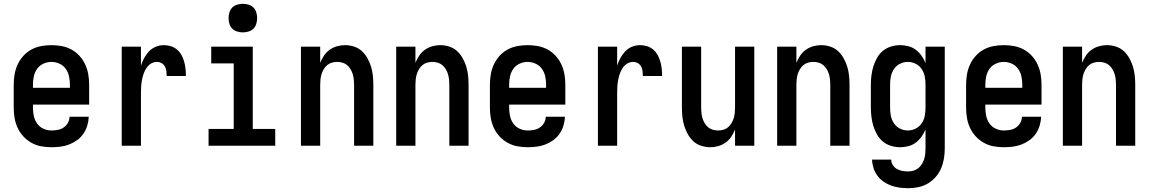

<svg xmlns="http://www.w3.org/2000/svg" viewBox="-20 -765 6040 1008"><path d="M250 8Q223 8 196 3Q169 -2 145 -15.5Q121 -29 102.5 -49Q84 -69 72.5 -94Q61 -119 56.5 -146Q52 -173 52 -200V-320Q52 -347 56.5 -374Q61 -401 72.5 -426Q84 -451 102.5 -471.5Q121 -492 145 -505Q169 -518 196 -523Q223 -528 250 -528Q277 -528 304 -523Q331 -518 355 -505Q379 -492 397.5 -471.5Q416 -451 427.5 -426Q439 -401 443.5 -374Q448 -347 448 -320V-216H153V-200Q153 -178 157.5 -156.5Q162 -135 174.5 -117Q187 -99 207.5 -89.5Q228 -80 250 -80Q266 -80 283 -83Q300 -86 314 -95.5Q328 -105 336.5 -120Q345 -135 345 -152H446Q445 -128 438 -105Q431 -82 417.5 -62.5Q404 -43 384.5 -29Q365 -15 343 -6.5Q321 2 297 5Q273 8 250 8ZM347 -304V-320Q347 -342 342.5 -363.5Q338 -385 325.5 -403Q313 -421 292.5 -430.5Q272 -440 250 -440Q228 -440 207.5 -430.5Q187 -421 174.5 -403Q162 -385 157.5 -363.5Q153 -342 153 -320V-304Z M619 0V-520H720V-420Q726 -440 736.5 -459.5Q747 -479 762 -495Q777 -511 797.5 -519.5Q818 -528 840 -528Q859 -528 877 -522.5Q895 -517 909.5 -504.5Q924 -492 933 -475.5Q942 -459 947 -441Q952 -423 954 -404Q956 -385 956 -366H855Q855 -379 853.5 -391.5Q852 -404 846 -415.5Q840 -427 828.5 -433.5Q817 -440 805 -440Q787 -440 772.5 -431Q758 -422 748.5 -407.5Q739 -393 733.5 -376.5Q728 -360 725 -343.5Q722 -327 721 -310Q720 -293 720 -276V0Z M1075 0V-88H1207V-432H1089V-520H1307V-88H1425V0ZM1255 -595Q1240 -595 1225 -599.5Q1210 -604 1199.5 -614.5Q1189 -625 1184.5 -640Q1180 -655 1180 -670Q1180 -685 1184.5 -700Q1189 -715 1199.5 -725.5Q1210 -736 1225 -740.5Q1240 -745 1255 -745Q1270 -745 1285 -740.5Q1300 -736 1310.5 -725.5Q1321 -715 1325.5 -700Q1330 -685 1330 -670Q1330 -655 1325.5 -640Q1321 -625 1310.5 -614.5Q1300 -604 1285 -599.5Q1270 -595 1255 -595Z M1560 0V-520H1661V-435Q1669 -455 1681 -473Q1693 -491 1710.5 -503.5Q1728 -516 1749 -522Q1770 -528 1791 -528Q1815 -528 1838.5 -520.5Q1862 -513 1879.5 -497Q1897 -481 1909 -459.5Q1921 -438 1928 -415Q1935 -392 1937.5 -368Q1940 -344 1940 -320V0H1839V-320Q1839 -334 1837.5 -348Q1836 -362 1832 -375.5Q1828 -389 1820.5 -401.5Q1813 -414 1802.5 -423Q1792 -432 1778 -436Q1764 -440 1750 -440Q1736 -440 1722 -436Q1708 -432 1697.5 -423Q1687 -414 1679.5 -401.5Q1672 -389 1668 -375.5Q1664 -362 1662.5 -348Q1661 -334 1661 -320V0Z M2060 0V-520H2161V-435Q2169 -455 2181 -473Q2193 -491 2210.5 -503.5Q2228 -516 2249 -522Q2270 -528 2291 -528Q2315 -528 2338.5 -520.5Q2362 -513 2379.5 -497Q2397 -481 2409 -459.5Q2421 -438 2428 -415Q2435 -392 2437.5 -368Q2440 -344 2440 -320V0H2339V-320Q2339 -334 2337.5 -348Q2336 -362 2332 -375.5Q2328 -389 2320.5 -401.5Q2313 -414 2302.5 -423Q2292 -432 2278 -436Q2264 -440 2250 -440Q2236 -440 2222 -436Q2208 -432 2197.5 -423Q2187 -414 2179.5 -401.5Q2172 -389 2168 -375.5Q2164 -362 2162.5 -348Q2161 -334 2161 -320V0Z M2750 8Q2723 8 2696 3Q2669 -2 2645 -15.5Q2621 -29 2602.5 -49Q2584 -69 2572.5 -94Q2561 -119 2556.5 -146Q2552 -173 2552 -200V-320Q2552 -347 2556.5 -374Q2561 -401 2572.5 -426Q2584 -451 2602.5 -471.5Q2621 -492 2645 -505Q2669 -518 2696 -523Q2723 -528 2750 -528Q2777 -528 2804 -523Q2831 -518 2855 -505Q2879 -492 2897.5 -471.5Q2916 -451 2927.5 -426Q2939 -401 2943.5 -374Q2948 -347 2948 -320V-216H2653V-200Q2653 -178 2657.5 -156.5Q2662 -135 2674.5 -117Q2687 -99 2707.5 -89.5Q2728 -80 2750 -80Q2766 -80 2783 -83Q2800 -86 2814 -95.5Q2828 -105 2836.5 -120Q2845 -135 2845 -152H2946Q2945 -128 2938 -105Q2931 -82 2917.5 -62.5Q2904 -43 2884.5 -29Q2865 -15 2843 -6.5Q2821 2 2797 5Q2773 8 2750 8ZM2847 -304V-320Q2847 -342 2842.5 -363.5Q2838 -385 2825.5 -403Q2813 -421 2792.5 -430.5Q2772 -440 2750 -440Q2728 -440 2707.5 -430.5Q2687 -421 2674.5 -403Q2662 -385 2657.5 -363.5Q2653 -342 2653 -320V-304Z M3119 0V-520H3220V-420Q3226 -440 3236.5 -459.5Q3247 -479 3262 -495Q3277 -511 3297.5 -519.5Q3318 -528 3340 -528Q3359 -528 3377 -522.5Q3395 -517 3409.5 -504.5Q3424 -492 3433 -475.5Q3442 -459 3447 -441Q3452 -423 3454 -404Q3456 -385 3456 -366H3355Q3355 -379 3353.5 -391.5Q3352 -404 3346 -415.5Q3340 -427 3328.5 -433.5Q3317 -440 3305 -440Q3287 -440 3272.5 -431Q3258 -422 3248.5 -407.5Q3239 -393 3233.5 -376.5Q3228 -360 3225 -343.5Q3222 -327 3221 -310Q3220 -293 3220 -276V0Z M3709 8Q3685 8 3661.5 0.5Q3638 -7 3620.5 -23Q3603 -39 3591 -60.5Q3579 -82 3572 -105Q3565 -128 3562.5 -152Q3560 -176 3560 -200V-520H3661V-200Q3661 -186 3662.5 -172Q3664 -158 3668 -144.5Q3672 -131 3679.5 -118.5Q3687 -106 3697.5 -97Q3708 -88 3722 -84Q3736 -80 3750 -80Q3764 -80 3778 -84Q3792 -88 3802.5 -97Q3813 -106 3820.5 -118.5Q3828 -131 3832 -144.5Q3836 -158 3837.5 -172Q3839 -186 3839 -200V-520H3940V0H3839V-85Q3831 -65 3819 -47Q3807 -29 3789.5 -16.5Q3772 -4 3751 2Q3730 8 3709 8Z M4060 0V-520H4161V-435Q4169 -455 4181 -473Q4193 -491 4210.5 -503.5Q4228 -516 4249 -522Q4270 -528 4291 -528Q4315 -528 4338.5 -520.5Q4362 -513 4379.5 -497Q4397 -481 4409 -459.5Q4421 -438 4428 -415Q4435 -392 4437.5 -368Q4440 -344 4440 -320V0H4339V-320Q4339 -334 4337.5 -348Q4336 -362 4332 -375.5Q4328 -389 4320.5 -401.5Q4313 -414 4302.5 -423Q4292 -432 4278 -436Q4264 -440 4250 -440Q4236 -440 4222 -436Q4208 -432 4197.5 -423Q4187 -414 4179.5 -401.5Q4172 -389 4168 -375.5Q4164 -362 4162.5 -348Q4161 -334 4161 -320V0Z M4748 223Q4725 223 4702.5 220Q4680 217 4659 209.5Q4638 202 4619 189Q4600 176 4586.5 157.5Q4573 139 4566 117.5Q4559 96 4558 73H4659Q4659 89 4667.5 102Q4676 115 4689.5 122.5Q4703 130 4718 132.5Q4733 135 4748 135Q4762 135 4776 131Q4790 127 4801 118Q4812 109 4819.5 97Q4827 85 4831.5 71.5Q4836 58 4837.5 43.5Q4839 29 4839 15V-86Q4831 -66 4818 -47.5Q4805 -29 4787.5 -16Q4770 -3 4748.5 2.5Q4727 8 4705 8Q4681 8 4657 0.5Q4633 -7 4614.5 -22.5Q4596 -38 4584 -59.5Q4572 -81 4565 -104Q4558 -127 4555 -151.5Q4552 -176 4552 -200V-320Q4552 -344 4555 -368.5Q4558 -393 4565 -416Q4572 -439 4584 -460.5Q4596 -482 4614.5 -497.5Q4633 -513 4657 -520.5Q4681 -528 4705 -528Q4727 -528 4748.5 -522.5Q4770 -517 4787.5 -504Q4805 -491 4818 -472.5Q4831 -454 4839 -434V-520H4940V15Q4940 42 4935.5 68.5Q4931 95 4920.5 119.5Q4910 144 4892 164.5Q4874 185 4851 198.5Q4828 212 4801.5 217.5Q4775 223 4748 223ZM4746 -80Q4768 -80 4787.5 -90Q4807 -100 4819 -118Q4831 -136 4835 -157Q4839 -178 4839 -200V-320Q4839 -342 4835 -363Q4831 -384 4819 -402Q4807 -420 4787.5 -430Q4768 -440 4746 -440Q4724 -440 4704.5 -430Q4685 -420 4673 -402Q4661 -384 4657 -363Q4653 -342 4653 -320V-200Q4653 -178 4657 -157Q4661 -136 4673 -118Q4685 -100 4704.5 -90Q4724 -80 4746 -80Z M5250 8Q5223 8 5196 3Q5169 -2 5145 -15.5Q5121 -29 5102.5 -49Q5084 -69 5072.5 -94Q5061 -119 5056.5 -146Q5052 -173 5052 -200V-320Q5052 -347 5056.5 -374Q5061 -401 5072.5 -426Q5084 -451 5102.5 -471.5Q5121 -492 5145 -505Q5169 -518 5196 -523Q5223 -528 5250 -528Q5277 -528 5304 -523Q5331 -518 5355 -505Q5379 -492 5397.5 -471.5Q5416 -451 5427.5 -426Q5439 -401 5443.5 -374Q5448 -347 5448 -320V-216H5153V-200Q5153 -178 5157.5 -156.5Q5162 -135 5174.5 -117Q5187 -99 5207.5 -89.5Q5228 -80 5250 -80Q5266 -80 5283 -83Q5300 -86 5314 -95.5Q5328 -105 5336.5 -120Q5345 -135 5345 -152H5446Q5445 -128 5438 -105Q5431 -82 5417.5 -62.5Q5404 -43 5384.5 -29Q5365 -15 5343 -6.5Q5321 2 5297 5Q5273 8 5250 8ZM5347 -304V-320Q5347 -342 5342.5 -363.5Q5338 -385 5325.5 -403Q5313 -421 5292.5 -430.5Q5272 -440 5250 -440Q5228 -440 5207.5 -430.5Q5187 -421 5174.5 -403Q5162 -385 5157.5 -363.5Q5153 -342 5153 -320V-304Z M5560 0V-520H5661V-435Q5669 -455 5681 -473Q5693 -491 5710.5 -503.5Q5728 -516 5749 -522Q5770 -528 5791 -528Q5815 -528 5838.5 -520.5Q5862 -513 5879.5 -497Q5897 -481 5909 -459.5Q5921 -438 5928 -415Q5935 -392 5937.5 -368Q5940 -344 5940 -320V0H5839V-320Q5839 -334 5837.5 -348Q5836 -362 5832 -375.5Q5828 -389 5820.5 -401.5Q5813 -414 5802.5 -423Q5792 -432 5778 -436Q5764 -440 5750 -440Q5736 -440 5722 -436Q5708 -432 5697.5 -423Q5687 -414 5679.5 -401.5Q5672 -389 5668 -375.5Q5664 -362 5662.5 -348Q5661 -334 5661 -320V0Z"/></svg>

Font: Iosevka Term Semibold
Style: Regular
Weight: 600
Monospace: yes
Designer: Belleve Invis
Foundry: Belleve Invis
Version: Version 31.4.0